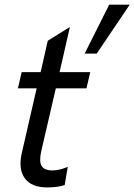

<svg xmlns="http://www.w3.org/2000/svg" viewBox="-20 -798 578 826"><path d="M344.2 -567.4 449.7 -777.8H538.1L396 -567.4ZM183.1 8.3Q115.2 8.3 86.7 -31Q58.1 -70.3 73.7 -139.2L137.7 -418H57.1L73.2 -487.8H154.8L185.5 -622.6L280.8 -682.1L236.3 -487.8H368.2L352.1 -418H220.2L157.2 -146.5Q147.5 -102.1 159.4 -83.5Q171.4 -64.9 205.1 -64.9Q235.4 -64.9 271.5 -80.1L258.3 -2Q228.5 8.3 183.1 8.3Z"/></svg>

Font: HK Grotesk Medium Legacy Italic
Style: Regular
Weight: 500
Italic angle: -13°
Designer: Alfredo Marco Pradil
Foundry: Hanken Design Co.
Version: Version 2.022;PS 002.022;hotconv 1.0.88;makeotf.lib2.5.64775